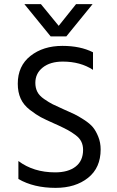

<svg xmlns="http://www.w3.org/2000/svg" viewBox="-20 -902 564 929"><path d="M430 -649V-564Q369 -604 284 -604Q223 -604 187 -575.5Q151 -547 151 -501Q151 -477 160.5 -458Q170 -439 194 -422.5Q218 -406 235 -397.5Q252 -389 288 -373Q322 -358 340 -349.5Q358 -341 386.5 -322.5Q415 -304 429.5 -286.5Q444 -269 455.5 -240.5Q467 -212 467 -179Q467 -90 406 -41.5Q345 7 249 7Q143 7 69 -36V-123Q142 -68 247 -68Q310 -68 346 -96Q382 -124 382 -177Q382 -199 373.5 -216.5Q365 -234 345.5 -248.5Q326 -263 308.5 -272.5Q291 -282 261 -296Q255 -299 243 -304Q200 -323 177.5 -335Q155 -347 124.5 -370.5Q94 -394 80 -425Q66 -456 66 -497Q66 -583 127.5 -631.5Q189 -680 282 -680Q369 -680 430 -649ZM301 -726H225L98 -882H178L264 -777L348 -882H428Z"/></svg>

Font: Hind
Style: Regular
Weight: 400
Designer: Manushi Parikh, Satya Rajpurohit
Foundry: Indian Type Foundry
Version: Version 2.000;PS 1.0;hotconv 1.0.79;makeotf.lib2.5.61930